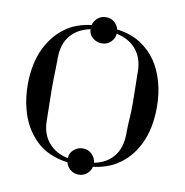

<svg xmlns="http://www.w3.org/2000/svg" viewBox="-94 -919 1028 1069"><g transform="rotate(10 420.0 -385.0)"><path d="M785 -385Q785 -263 742 -175Q699 -87 622 -40Q567 -6 492 3Q487 26 467.5 43Q448 60 420 60Q393 60 373 43Q353 26 348 3Q236 -11 167.5 -78Q99 -145 73 -245Q55 -311 55 -385Q55 -507 98.5 -594.5Q142 -682 218 -730Q273 -764 348 -773Q353 -796 373 -813Q393 -830 420 -830Q448 -830 467.5 -813Q487 -796 492 -773Q569 -764 624 -729Q679 -694 714 -643Q747 -595 766 -529Q785 -463 785 -385ZM420 -88Q450 -88 470.5 -68Q491 -48 494 -20Q565 -34 604 -83Q643 -132 643 -208Q643 -253 646 -294.5Q649 -336 649 -385Q649 -435 647.5 -476Q646 -517 646 -562Q646 -637 605.5 -686Q565 -735 494 -749Q491 -721 470.5 -701.5Q450 -682 420 -682Q391 -682 368.5 -701.5Q346 -721 346 -749Q275 -735 234.5 -687Q194 -639 194 -562Q194 -517 192.5 -476Q191 -435 191 -385Q191 -336 192.5 -294.5Q194 -253 194 -208Q194 -132 235 -83Q276 -34 346 -20Q346 -48 368 -68Q390 -88 420 -88Z"/></g></svg>

Font: Ponomar
Style: Regular
Weight: 400
Version: Version 1.301; ttfautohint (v1.8.4.7-5d5b)